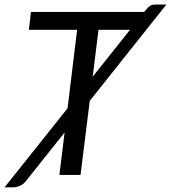

<svg xmlns="http://www.w3.org/2000/svg" viewBox="-64 -769 752 844"><path d="M507.5 -638H369L343.5 -432ZM579 -638 330.5 -325.5 290 0H197L220 -186.5L49 28Q37 42.5 22 48.5Q7 54.5 -6.5 54.5H-44L233 -293L275 -638H63L72 -716.5H570L576 -724Q587 -737.5 595.2 -743.2Q603.5 -749 619.5 -749H667.5L580 -639.5V-638Z"/></svg>

Font: Lato 2
Style: Italic
Weight: 400
Italic angle: -7°
Designer: Lukasz Dziedzic with Adam Twardoch and Botio Nikoltchev
Foundry: tyPoland Lukasz Dziedzic
Version: Version 2.015; 2015-08-06; http://www.latofonts.com/